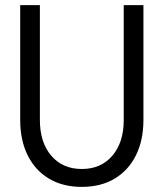

<svg xmlns="http://www.w3.org/2000/svg" viewBox="-20 -720 640 751"><path d="M300 11Q226 11 172 -21Q118 -53 88.5 -112Q59 -171 59 -251V-700H136V-251Q136 -163 180.5 -111Q225 -59 300 -59Q375 -59 419.5 -111Q464 -163 464 -251V-700H541V-251Q541 -171 511.5 -112Q482 -53 428 -21Q374 11 300 11Z"/></svg>

Font: Red Hat Mono
Style: Regular
Weight: 400
Designer: Pentagram, MCKL
Foundry: Pentagram, MCKL
Version: Version 1.023